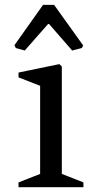

<svg xmlns="http://www.w3.org/2000/svg" viewBox="-20 -779 397 799"><path d="M327.1 -20V0H57.1V-20L147 -55.2V-421.9L57.1 -457V-477.1L227.1 -512.2L237.3 -502V-55.2ZM205.1 -758.8 326.2 -589.8 320.3 -579.1 280.3 -568.8 184.1 -679.2H180.2L83 -568.8L45.9 -579.1L40 -590.8L159.2 -758.8Z"/></svg>

Font: Amethysta
Style: Regular
Weight: 400
Designer: Konstantin Vinogradov, Alexei Vanyashin
Foundry: Cyreal (www.cyreal.org)
Version: Version 1.002